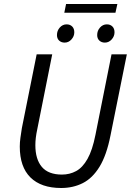

<svg xmlns="http://www.w3.org/2000/svg" viewBox="-20 -928 656 960"><path d="M285.8 12Q185.9 12 132.4 -40.6Q78.9 -93.3 78.9 -195.3Q78.9 -216.6 82.2 -239.9Q85.4 -263.1 89.4 -287.8L163.3 -656.3H241.1L166.2 -281Q161.4 -258.9 159.1 -239.5Q156.8 -220.1 156.8 -202.1Q156.8 -131.8 189.3 -93.4Q221.8 -55.1 289.8 -55.1Q328.3 -55.1 360.7 -72.6Q393.2 -90.2 417.6 -133.7Q442.1 -177.1 457.3 -253.9L537.6 -656.3H614.2L532.5 -250.9Q512.9 -151.6 477.6 -94.2Q442.3 -36.7 393.8 -12.4Q345.4 12 285.8 12ZM303.3 -715Q286.5 -715 275.6 -725.1Q264.8 -735.2 264.8 -752.7Q264.8 -774.5 279 -790.4Q293.2 -806.2 312.9 -806.2Q330.1 -806.2 340.8 -795.7Q351.5 -785.2 351.5 -766.4Q351.5 -746.6 337.2 -730.8Q323 -715 303.3 -715ZM504.4 -715Q487.6 -715 476.8 -725.1Q465.9 -735.2 465.9 -752.7Q465.9 -774.5 480.1 -790.4Q494.4 -806.2 514.1 -806.2Q531.2 -806.2 541.9 -795.7Q552.6 -785.2 552.6 -766.4Q552.6 -746.6 538.4 -730.8Q524.1 -715 504.4 -715ZM301.5 -864.3 310.4 -908H566.9L557.2 -864.3Z"/></svg>

Font: Source Sans 3 VF
Style: Italic
Weight: 200
Italic angle: -11°
Designer: Paul D. Hunt
Foundry: Adobe Systems Incorporated
Version: Version 3.042;hotconv 1.0.118;makeotfexe 2.5.65603